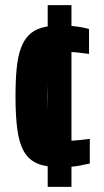

<svg xmlns="http://www.w3.org/2000/svg" viewBox="-20 -716 403 744"><path d="M208.7 -68.4Q157.1 -68.4 124.2 -82.7Q91.3 -96.9 72.8 -129Q54.3 -161.2 47.2 -213.6Q40.1 -266.1 40.1 -342Q40.1 -404.2 44.5 -449.8Q48.9 -495.4 60.3 -527.5Q71.7 -559.6 91.2 -579.5Q110.7 -599.4 140.5 -608.2Q170.2 -617.1 212 -617.1Q239.9 -617.1 260.3 -615.1Q280.8 -613 296.3 -610.2Q311.8 -607.4 325 -603.6V-507.1Q299.8 -510.8 279.7 -512.7Q259.6 -514.5 246.1 -514.5Q220.9 -514.5 204.9 -509.3Q188.8 -504 180.1 -487Q171.3 -470.1 167.7 -435.6Q164 -401.1 164 -342.6Q164 -283.1 167.2 -248.3Q170.3 -213.5 179.3 -197Q188.4 -180.6 204.6 -175.6Q220.9 -170.6 246.7 -170.6Q260.9 -170.6 281.2 -172.5Q301.6 -174.3 328 -178V-82.4Q306.7 -77.6 289.1 -74.3Q271.6 -71 253.1 -69.7Q234.6 -68.4 208.7 -68.4ZM164.8 8V-696H256.9V8Z"/></svg>

Font: Saira Thin Condensed
Style: Regular
Weight: 100
Width: 3
Version: Version 1.101